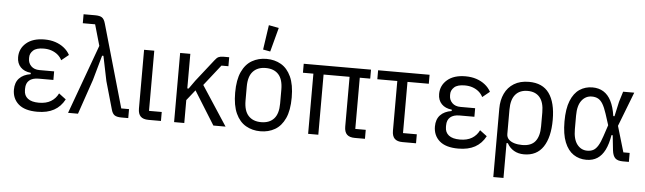

<svg xmlns="http://www.w3.org/2000/svg" viewBox="-55 -1003 4796 1427"><g transform="rotate(5 2342.5 -289.5)"><path d="M390 -138 443 -98Q414 -43 364 -15.5Q314 12 240 12Q146 12 99.5 -29Q53 -70 53 -137Q53 -190 82.5 -221.5Q112 -253 167 -262V-272Q118 -277 90.5 -305.5Q63 -334 63 -380Q63 -444 112 -486Q161 -528 248 -528Q292 -528 328.5 -516Q365 -504 393 -482Q421 -460 438 -429L384 -385Q372 -409 352 -425.5Q332 -442 306 -451Q280 -460 248 -460Q193 -460 169 -437.5Q145 -415 145 -387V-375Q145 -343 167.5 -320.5Q190 -298 230 -298H339V-234H229Q183 -234 159 -213Q135 -192 135 -152V-140Q135 -100 163 -78Q191 -56 246 -56Q300 -56 335.5 -77.5Q371 -99 390 -138Z M657 -516 612 -673H520V-740H606Q641 -740 657.5 -729Q674 -718 683 -686L860 -67H918V0H868Q832 0 815.5 -11.5Q799 -23 791 -53L732 -260L694 -445H684L632 -260L543 0H469Z M1162 -67V0H1069Q1029 0 1010 -19Q991 -38 991 -78V-516H1067V-67Z M1553 0 1398 -249 1336 -171V0H1260V-516H1336V-258H1346L1390 -320L1519 -484Q1533 -503 1546.5 -509.5Q1560 -516 1582 -516H1626V-449H1574L1452 -294L1644 0Z M1904 12Q1844 12 1796 -15.5Q1748 -43 1720.5 -102.5Q1693 -162 1693 -258Q1693 -354 1720.5 -413.5Q1748 -473 1796 -500.5Q1844 -528 1904 -528Q1965 -528 2012.5 -500.5Q2060 -473 2087.5 -413.5Q2115 -354 2115 -258Q2115 -162 2087.5 -102.5Q2060 -43 2012.5 -15.5Q1965 12 1904 12ZM1904 -56Q1966 -56 1999.5 -93Q2033 -130 2033 -206V-310Q2033 -386 1999.5 -423Q1966 -460 1904 -460Q1843 -460 1809 -423Q1775 -386 1775 -310V-206Q1775 -130 1809 -93Q1843 -56 1904 -56ZM1974 -765 1926 -585 1872 -595 1899 -779Z M2606 -449V-67H2684V0H2608Q2568 0 2549 -19Q2530 -38 2530 -78V-449H2336V0H2260V-449H2182V-516H2684V-449Z M3065 0H2964Q2924 0 2905 -19Q2886 -38 2886 -78V-449H2737V-516H3121V-449H2962V-67H3065Z M3531 -138 3584 -98Q3555 -43 3505 -15.5Q3455 12 3381 12Q3287 12 3240.5 -29Q3194 -70 3194 -137Q3194 -190 3223.5 -221.5Q3253 -253 3308 -262V-272Q3259 -277 3231.5 -305.5Q3204 -334 3204 -380Q3204 -444 3253 -486Q3302 -528 3389 -528Q3433 -528 3469.5 -516Q3506 -504 3534 -482Q3562 -460 3579 -429L3525 -385Q3513 -409 3493 -425.5Q3473 -442 3447 -451Q3421 -460 3389 -460Q3334 -460 3310 -437.5Q3286 -415 3286 -387V-375Q3286 -343 3308.5 -320.5Q3331 -298 3371 -298H3480V-234H3370Q3324 -234 3300 -213Q3276 -192 3276 -152V-140Q3276 -100 3304 -78Q3332 -56 3387 -56Q3441 -56 3476.5 -77.5Q3512 -99 3531 -138Z M3659 200V-311Q3659 -374 3682 -423Q3705 -472 3750.5 -500Q3796 -528 3862 -528Q3964 -528 4013 -459.5Q4062 -391 4062 -262Q4062 -132 4014 -60Q3966 12 3871 12Q3828 12 3795.5 -7Q3763 -26 3745 -60H3735V200ZM3852 -56Q3919 -56 3949.5 -94.5Q3980 -133 3980 -206V-310Q3980 -385 3948.5 -422.5Q3917 -460 3858 -460Q3799 -460 3767 -422.5Q3735 -385 3735 -310V-128Q3735 -104 3750.5 -88Q3766 -72 3792.5 -64Q3819 -56 3852 -56Z M4653 -67V0H4608Q4569 0 4551 -17Q4533 -34 4528 -75L4516 -187H4507Q4496 -120 4474 -76Q4452 -32 4418 -10Q4384 12 4336 12Q4282 12 4240 -16Q4198 -44 4174 -103.5Q4150 -163 4150 -258Q4150 -353 4174 -412.5Q4198 -472 4240 -500Q4282 -528 4336 -528Q4383 -528 4418 -506.5Q4453 -485 4475.5 -441Q4498 -397 4508 -329H4517L4541 -438L4565 -516H4648L4549 -260L4606 -67ZM4337 -56Q4363 -56 4382 -66Q4401 -76 4417 -102Q4433 -128 4448 -174L4476 -258L4449 -342Q4434 -388 4418.5 -413.5Q4403 -439 4383.5 -449.5Q4364 -460 4337 -460Q4291 -460 4261.5 -422Q4232 -384 4232 -309V-207Q4232 -132 4261.5 -94Q4291 -56 4337 -56Z"/></g></svg>

Font: IBM Plex Sans Condensed
Style: Regular
Weight: 400
Width: 3
Designer: Mike Abbink, Paul van der Laan, Pieter van Rosmalen
Foundry: Bold Monday
Version: Version 3.201